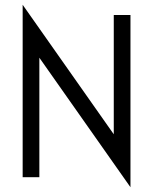

<svg xmlns="http://www.w3.org/2000/svg" viewBox="-20 -743 642 805"><path d="M145 0H75V-723L457 -180V-680H527V42L145 -501Z"/></svg>

Font: Glacial Indifference
Style: Regular
Weight: 400
Designer: Alfredo Marco Pradil
Version: Version 1.00